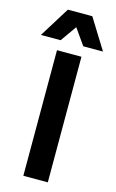

<svg xmlns="http://www.w3.org/2000/svg" viewBox="-173 -963 613 1016"><g transform="rotate(15 133.0 -455.0)"><path d="M71 -744H-37L66 -910H200L303 -744H195L133 -832ZM66 0V-688H200V0Z"/></g></svg>

Font: Techna Sans
Style: Regular
Weight: 400
Designer: Carl Enlund
Version: Version 1.003